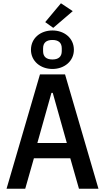

<svg xmlns="http://www.w3.org/2000/svg" viewBox="-20 -1152 640 1172"><path d="M581 0 377 -698H224L20 0H134L187 -186H409L462 0ZM388 -279H208L294 -585H302ZM424 -1084 352 -1132 256 -1017 305 -982ZM300 -731C373 -731 431 -779 431 -848C431 -919 373 -966 300 -966C227 -966 169 -919 169 -848C169 -779 227 -731 300 -731ZM300 -789C264 -789 243 -805 243 -840V-857C243 -892 264 -908 300 -908C336 -908 357 -892 357 -857V-840C357 -805 336 -789 300 -789Z"/></svg>

Font: IBM Mono Medium
Style: Regular
Weight: 500
Monospace: yes
Designer: Mike Abbink, Paul van der Laan, Pieter van Rosmalen
Foundry: Bold Monday
Version: Version 2.3